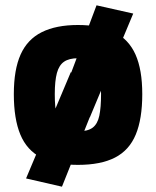

<svg xmlns="http://www.w3.org/2000/svg" viewBox="-20 -608 587 722"><path d="M318 -167 188 -176 343 -588 481 -557ZM213 94 78 63 246 -336 379 -321ZM273 12Q188 12 134.5 -15.5Q81 -43 56.5 -102Q32 -161 32 -254Q32 -346 57.5 -403Q83 -460 137 -487Q191 -514 273 -514Q357 -514 410.5 -487Q464 -460 489.5 -403Q515 -346 515 -254Q515 -161 490.5 -102Q466 -43 412.5 -15.5Q359 12 273 12ZM273 -114Q310 -114 328.5 -128Q347 -142 353.5 -173Q360 -204 360 -254Q360 -305 352 -334Q344 -363 325.5 -376Q307 -389 273 -389Q240 -389 221 -376Q202 -363 194 -333.5Q186 -304 186 -254Q186 -204 193 -173Q200 -142 218.5 -128Q237 -114 273 -114Z"/></svg>

Font: Cairo ExtraBold
Style: Regular
Weight: 800
Designer: Mohamed Gaber, Accademia di Belle Arti di Urbino
Foundry: Kief Type Foundry, Accademia di Belle Arti di Urbino
Version: Version 3.117